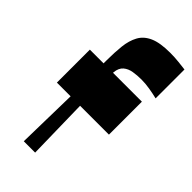

<svg xmlns="http://www.w3.org/2000/svg" viewBox="-234 -803 861 861"><g transform="rotate(45 196.5 -372.5)"><path d="M111 0 117 -291H30V-500H117Q117 -505 117 -509.5Q117 -514 117 -518Q117 -569 121.5 -610.5Q126 -652 142.5 -682.5Q159 -713 195 -729Q231 -745 295 -745Q324 -745 350.5 -742Q377 -739 393 -737V-554Q368 -560 341 -564.5Q314 -569 288 -569Q262 -569 237.5 -565Q213 -561 196.5 -547Q180 -533 177 -504Q177 -503 177 -502Q177 -501 177 -500H360V-291H177L183 0Z"/></g></svg>

Font: Ojuju ExtraLight ExtraBold
Style: Regular
Weight: 800
Version: Version 1.000